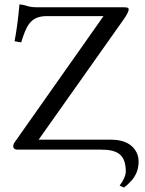

<svg xmlns="http://www.w3.org/2000/svg" viewBox="-20 -678 658 870"><path d="M191 -605H449L49 -37C43 -29 40 -22 40 -16C40 -9 43 0 60 0H436C510 0 550 20 550 100C550 116 540 140 522 163L542 172C577 143 608 114 608 52C608 14 581 -45 484 -45H155L541 -591C554 -610 563 -625 563 -636C563 -642 560 -645 539 -645H150C102 -645 105 -655 68 -658C64 -604 54 -532 46 -491L76 -486C98 -555 115 -605 191 -605Z"/></svg>

Font: Libertinus Serif
Style: Regular
Weight: 400
Designer: Philipp H. Poll, Khaled Hosny
Foundry: Caleb Maclennan
Version: Version 7.050;RELEASE